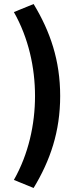

<svg xmlns="http://www.w3.org/2000/svg" viewBox="-20 -755 389 954"><path d="M147 179C230 42 279 -102 279 -278C279 -454 230 -598 147 -735L49 -695C122 -566 154 -419 154 -278C154 -137 122 10 49 139Z"/></svg>

Font: DAIFUKU Sans
Style: Bold
Weight: 700
Designer: Original font ‘Source Han Sans JP’ : Paul D. Hunt
Foundry: Daifuku
Version: Version 1.000